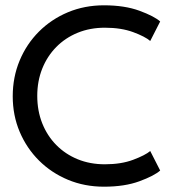

<svg xmlns="http://www.w3.org/2000/svg" viewBox="-20 -692 672 724"><path d="M375.5 -72.5Q437 -72.5 482.2 -89.5Q527.5 -106.5 546.5 -122.5L584 -49Q561.5 -29 505.8 -8.5Q450 12 372 12Q299 12 236.5 -14Q174 -40 127.2 -86.5Q80.5 -133 54.2 -195Q28 -257 28 -329Q28 -401 54 -463.5Q80 -526 126.8 -572.8Q173.5 -619.5 236.2 -645.8Q299 -672 372 -672Q450 -672 505.8 -651.5Q561.5 -631 584 -611L546.5 -537.5Q527.5 -554 482.2 -570.8Q437 -587.5 375.5 -587.5Q319.5 -587.5 273 -568.5Q226.5 -549.5 192.2 -514.8Q158 -480 139.2 -433Q120.5 -386 120.5 -330.5Q120.5 -274.5 139.2 -227.2Q158 -180 192.2 -145.2Q226.5 -110.5 273 -91.5Q319.5 -72.5 375.5 -72.5Z"/></svg>

Font: League Spartan Thin
Style: Regular
Weight: 400
Version: Version 2.002